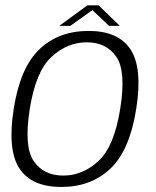

<svg xmlns="http://www.w3.org/2000/svg" viewBox="-20 -718 602 742"><path d="M217.5 4.5Q332 4.5 406.8 -66.5Q481.5 -137.5 506.5 -297.5Q531.5 -456 484.2 -527.2Q437 -598.5 322.5 -598.5Q207 -598.5 132.5 -527.8Q58 -457 33 -297.5Q8 -138.5 55 -67Q102 4.5 217.5 4.5ZM224.5 -39.5Q148.5 -39.5 110.2 -95.5Q72 -151.5 95 -297Q118 -441.5 178.8 -498Q239.5 -554.5 315.5 -554.5Q391 -554.5 429.5 -498.5Q468 -442.5 444.5 -297Q421.5 -152.5 360.8 -96Q300 -39.5 224.5 -39.5ZM209 -618H251.5L337 -679L401.5 -618H443L361 -697.5H318Z"/></svg>

Font: Anybody UltraCondensed Thin Light
Style: Italic
Weight: 300
Italic angle: -10°
Version: Version 1.111